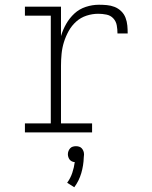

<svg xmlns="http://www.w3.org/2000/svg" viewBox="-20 -558 640 809"><path d="M85 0V-38H194V-492H85V-530H237V-406Q245 -433 259 -457.5Q273 -482 293.5 -501Q314 -520 341.5 -529Q369 -538 397 -538Q413 -538 430 -536.5Q447 -535 462.5 -529Q478 -523 490.5 -511Q503 -499 509 -483Q515 -467 516.5 -450.5Q518 -434 518 -417H475Q475 -434 472 -451Q469 -468 457.5 -480.5Q446 -493 428.5 -496.5Q411 -500 394 -500Q369 -500 344.5 -492Q320 -484 301 -467Q282 -450 269.5 -427.5Q257 -405 249.5 -381Q242 -357 239.5 -331.5Q237 -306 237 -281V-38H368V0ZM293 231 263 212Q277 193 284.5 170.5Q292 148 295 125Q289 125 283 122Q277 119 273.5 114.5Q270 110 268 104Q266 98 266 92Q266 85 268.5 78.5Q271 72 275.5 67Q280 62 286.5 60Q293 58 300 58Q307 58 313.5 60Q320 62 324.5 67Q329 72 331.5 78.5Q334 85 334 92V94L333 105Q332 139 322.5 171.5Q313 204 293 231Z"/></svg>

Font: Iosevka Slab XLtEx
Style: Regular
Weight: 200
Width: 7
Monospace: yes
Designer: Belleve Invis
Foundry: Belleve Invis
Version: Version 11.1.0; ttfautohint (v1.8.3)